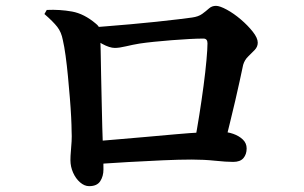

<svg xmlns="http://www.w3.org/2000/svg" viewBox="-20 -674 1040 657"><path d="M646 -188Q654 -230 662 -280.5Q670 -331 676.5 -380Q683 -429 686.5 -468Q690 -507 690 -526Q690 -542 676 -542Q656 -542 628 -540.5Q600 -539 568 -536.5Q536 -534 507 -531Q478 -528 458 -525Q434 -521 411 -515.5Q388 -510 373 -510Q355 -510 329.5 -524Q304 -538 281 -555V-579Q305 -581 343.5 -584Q382 -587 427 -591Q472 -595 514.5 -599.5Q557 -604 590 -608Q623 -612 637 -614Q659 -617 672 -626.5Q685 -636 695 -645Q705 -654 719 -654Q732 -654 756 -641Q780 -628 804 -607.5Q828 -587 845 -565.5Q862 -544 862 -528Q862 -514 851.5 -503Q841 -492 829 -480.5Q817 -469 812 -452Q807 -427 800 -396Q793 -365 785 -329.5Q777 -294 767.5 -256.5Q758 -219 750 -183ZM285 -37Q269 -37 254 -50Q239 -63 230 -83.5Q221 -104 221 -126Q221 -140 222.5 -156Q224 -172 225 -190Q226 -208 225 -226Q225 -243 223.5 -273Q222 -303 219 -339.5Q216 -376 212.5 -413Q209 -450 204.5 -483Q200 -516 195 -537Q190 -564 176 -582Q162 -600 132 -626L140 -640Q185 -642 226.5 -634.5Q268 -627 308 -593Q318 -585 320 -577.5Q322 -570 323 -553Q324 -535 324.5 -498.5Q325 -462 326 -416.5Q327 -371 328 -324.5Q329 -278 330 -238.5Q331 -199 332 -177Q332 -158 333 -139.5Q334 -121 334 -94Q334 -71 323 -54Q312 -37 285 -37ZM298 -190Q334 -193 381 -197Q428 -201 479.5 -205.5Q531 -210 580.5 -214.5Q630 -219 670.5 -221Q711 -223 737 -223Q758 -223 778 -216Q798 -209 811 -196.5Q824 -184 824 -166Q824 -146 813 -133Q802 -120 778 -120Q754 -120 716 -124Q678 -128 636 -128Q594 -128 537.5 -125.5Q481 -123 419 -119.5Q357 -116 299 -112Z"/></svg>

Font: Noto Serif JP ExtraLight
Style: Bold
Weight: 700
Version: Version 2.003-H1;hotconv 1.1.1;makeotfexe 2.6.0